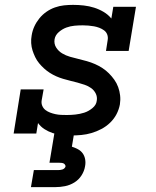

<svg xmlns="http://www.w3.org/2000/svg" viewBox="-20 -548 640 788"><path d="M272 8Q253 8 233.5 6Q214 4 196 -2Q178 -8 162.5 -18Q147 -28 136 -43L129 0H36L65 -181H159L151 -136Q149 -124 153.5 -113.5Q158 -103 166.5 -96.5Q175 -90 185.5 -86Q196 -82 207.5 -79.5Q219 -77 231 -76.5Q243 -76 254 -76H255Q272 -76 290 -78Q308 -80 325.5 -85.5Q343 -91 359 -104Q375 -117 377 -134Q380 -150 373 -164Q366 -178 354 -186.5Q342 -195 327.5 -200Q313 -205 298 -209Q283 -213 268.5 -216.5Q254 -220 239 -224.5Q224 -229 210.5 -235Q197 -241 184.5 -249Q172 -257 161 -267Q150 -277 140.5 -288.5Q131 -300 124.5 -313.5Q118 -327 113.5 -341Q109 -355 108 -371Q107 -387 110 -403Q113 -422 121 -439.5Q129 -457 141.5 -472.5Q154 -488 170.5 -499.5Q187 -511 205.5 -517.5Q224 -524 242.5 -526Q261 -528 280 -528Q302 -528 324 -525.5Q346 -523 366.5 -516.5Q387 -510 405.5 -499Q424 -488 437 -472L445 -520H538L508 -339H415L422 -384Q424 -396 420 -406.5Q416 -417 407 -423.5Q398 -430 387.5 -434Q377 -438 366 -440Q355 -442 343 -443Q331 -444 320 -444Q303 -444 286 -442.5Q269 -441 252.5 -435Q236 -429 221.5 -416.5Q207 -404 204 -387Q201 -368 210.5 -353Q220 -338 235 -329Q250 -320 267.5 -315Q285 -310 302 -306Q319 -302 336.5 -297Q354 -292 370 -285Q386 -278 400.5 -268.5Q415 -259 427 -247Q439 -235 449 -221Q459 -207 465 -190.5Q471 -174 473 -156Q475 -138 472 -119Q468 -98 458 -79Q448 -60 432 -44.5Q416 -29 396 -18.5Q376 -8 355.5 -2Q335 4 314 6Q293 8 272 8ZM107 220 119 150H219Q223 150 227.5 149.5Q232 149 236.5 147.5Q241 146 244.5 142.5Q248 139 249 135Q249 131 246.5 127.5Q244 124 240.5 122.5Q237 121 232.5 120.5Q228 120 224 120H183L203 0H284L275 54Q288 58 300 64.5Q312 71 319.5 81.5Q327 92 329.5 106Q332 120 329 135Q326 154 314.5 172Q303 190 285 201Q267 212 247 216Q227 220 207 220Z"/></svg>

Font: Iosevka Etoile Medium Oblique
Style: Regular
Weight: 500
Italic angle: -9°
Designer: Belleve Invis
Foundry: Belleve Invis
Version: Version 15.5.2; ttfautohint (v1.8.4)